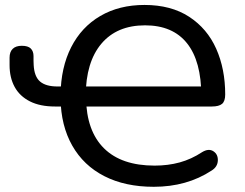

<svg xmlns="http://www.w3.org/2000/svg" viewBox="-20 -734 975 764"><path d="M220.9 -342.1 238.1 -310.2H198.9Q139.3 -310.2 98.9 -330.7Q58.5 -351.1 38.3 -388.1Q18.1 -425.1 18.1 -474.9V-504.6Q18.1 -527.5 30.5 -539.6Q42.9 -551.8 66.7 -551.8Q91.7 -551.8 102.5 -540.9Q113.4 -530 113.4 -510.8Q113.4 -499.7 113.4 -492.2Q113.4 -484.6 114 -475.3Q116.5 -429 139.5 -409.5Q162.6 -389.9 208.6 -389.9H238.1L220.9 -356.4Q222.2 -465.3 263.1 -545.9Q304.1 -626.6 379.1 -670.4Q454.2 -714.3 555 -714.3Q660.5 -714.3 732.6 -667.3Q804.6 -620.4 840.4 -539.9Q876.1 -459.4 876.1 -358.1Q876.1 -331.3 863.7 -320.8Q851.2 -310.2 822.8 -310.2H308.2L322.3 -344Q324.3 -212.8 393.8 -143.9Q463.4 -75 595.3 -75Q648.5 -75 695 -87.7Q741.6 -100.5 784.4 -128.7Q810.2 -144.3 829 -132.2Q847.8 -120 846.8 -95Q845.7 -70 822 -55.3Q723.5 9.3 591.8 9.3Q477.8 9.3 395.1 -33.1Q312.4 -75.4 267.5 -154.6Q222.5 -233.7 220.9 -342.1ZM321 -352.6 308.2 -389.9H803.4L781.1 -352Q781.1 -490.5 724.2 -561.8Q667.3 -633.2 557.2 -633.2Q445.1 -633.2 383.4 -560.1Q321.7 -487.1 321 -352.6Z"/></svg>

Font: SN Pro Thin
Style: Regular
Weight: 200
Designer: Tobias Whetton
Foundry: Supernotes
Version: Version 1.003;Glyphs 3.3 (3324)